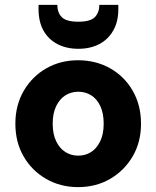

<svg xmlns="http://www.w3.org/2000/svg" viewBox="-20 -755 641 787"><path d="M300 12Q228 12 169.5 -21.5Q111 -55 77 -113.5Q43 -172 43 -248Q43 -324 77.5 -383Q112 -442 170 -475Q228 -508 300 -508Q373 -508 431.5 -475Q490 -442 524 -383Q558 -324 558 -248Q558 -172 523.5 -113.5Q489 -55 431 -21.5Q373 12 300 12ZM300 -117Q330 -117 353 -131.5Q376 -146 390.5 -175.5Q405 -205 405 -248Q405 -291 391 -320.5Q377 -350 353.5 -364.5Q330 -379 301 -379Q272 -379 248.5 -364.5Q225 -350 210.5 -320.5Q196 -291 196 -248Q196 -205 210.5 -175.5Q225 -146 248.5 -131.5Q272 -117 300 -117ZM301 -555Q252 -555 215 -574.5Q178 -594 158 -630Q138 -666 138 -718V-735H215Q215 -703 233.5 -684.5Q252 -666 301 -666Q350 -666 368.5 -684.5Q387 -703 387 -735H465V-717Q465 -666 444 -629.5Q423 -593 386.5 -574Q350 -555 301 -555Z"/></svg>

Font: DM Sans 28pt Black
Style: Regular
Weight: 900
Version: Version 4.004;gftools[0.9.30]